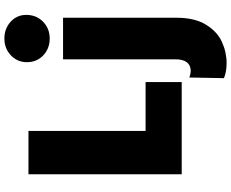

<svg xmlns="http://www.w3.org/2000/svg" viewBox="-109 -741 1055 877"><g transform="rotate(-90 418.5 -302.5)"><path d="M61 -700H259V-165H482V0H61ZM534 41Q559 41 572.5 23.5Q586 6 586 -28V-542H776V-25Q776 59 744.5 110.5Q713 162 666 183.5Q619 205 569 205Q529 205 500 193L503 35Q520 41 534 41ZM573 -707Q573 -751 604.5 -780.5Q636 -810 681 -810Q726 -810 757.5 -781.5Q789 -753 789 -710Q789 -664 758 -633.5Q727 -603 681 -603Q635 -603 604 -632.5Q573 -662 573 -707Z"/></g></svg>

Font: Chess Sans ExtraBold
Style: Regular
Weight: 800
Designer: Wolf Bōese
Foundry: Wolf Bōese
Version: Version 7.223